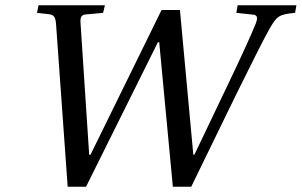

<svg xmlns="http://www.w3.org/2000/svg" viewBox="-20 -712 1150 732"><path d="M121 -663 165 -658C187 -656 192 -646 194 -616L238 0H308L582 -551H587L639 0H709L883 -357C939 -471 990 -572 1008 -603C1036 -651 1043 -657 1105 -663L1110 -692H886L881 -663L946 -656C962 -654 963 -643 955 -622C939 -582 902 -500 841 -373L721 -122H717L666 -674H596L325 -122H320L287 -625C285 -648 292 -656 308 -657L373 -663L380 -692H127Z"/></svg>

Font: Heuristica
Style: Italic
Weight: 400
Italic angle: -13°
Version: Version 1.0.1